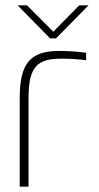

<svg xmlns="http://www.w3.org/2000/svg" viewBox="-20 -700 373 720"><path d="M212 -480C237 -480 276 -478 303 -474V-502C270 -507 235 -509 202 -509C95 -509 54 -464 54 -334V0H87V-334C87 -456 125 -480 212 -480ZM46 -680 168 -556H190L312 -680H277L180 -581L81 -680Z"/></svg>

Font: LT Wave Text Thin
Style: Regular
Weight: 100
Designer: Daniel Lyons
Version: Version 2.5 (Glyphs App)